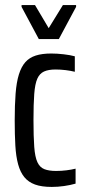

<svg xmlns="http://www.w3.org/2000/svg" viewBox="-20 -729 343 757"><path d="M184 8Q144 8 118 -1.5Q92 -11 76 -30.5Q60 -50 51.5 -81Q43 -112 40.5 -155Q38 -198 38 -254Q38 -315 41.5 -360Q45 -405 54.5 -435.5Q64 -466 80 -484Q96 -502 121 -510Q146 -518 182 -518Q205 -518 231 -515Q257 -512 275 -507V-446Q259 -450 239 -452.5Q219 -455 199 -455Q171 -455 153.5 -447Q136 -439 127 -418.5Q118 -398 115 -358.5Q112 -319 112 -256Q112 -190 115 -150Q118 -110 127.5 -89.5Q137 -69 155 -62Q173 -55 201 -55Q222 -55 242 -57.5Q262 -60 278 -64V-5Q257 1 232.5 4.5Q208 8 184 8ZM133 -575 65 -702V-709H118L172 -618L228 -709H280V-702L212 -575Z"/></svg>

Font: Saira ExtraCondensed Medium
Style: Regular
Weight: 500
Width: 2
Designer: Hector Gatti with collaboration of the Omnibus-Type team
Foundry: Omnibus-Type
Version: Version 1.101